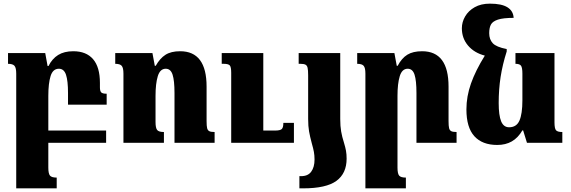

<svg xmlns="http://www.w3.org/2000/svg" viewBox="-20 -783 3129 1053"><path d="M353 -209V-273Q353 -340 342 -373Q331 -406 303 -406Q270 -406 257.5 -366Q245 -326 245 -257V-67H562V0H245V136Q245 169 254 180Q263 191 291 191V250H69V-379Q69 -411 59.5 -422Q50 -433 24 -433V-492H228L241 -421H246Q266 -461 299 -481.5Q332 -502 382 -502Q453 -502 490.5 -458.5Q528 -415 528 -328V-304Q528 -284 535 -276.5Q542 -269 565 -269V-209Z M1157 0H937V-273Q937 -341 926.5 -373.5Q916 -406 889 -406Q858 -406 845.5 -365.5Q833 -325 833 -257V-114Q833 -81 842 -70Q851 -59 879 -59V0H657V-379Q657 -411 647.5 -422Q638 -433 612 -433V-492H816L829 -422H834Q857 -463 887.5 -482.5Q918 -502 968 -502Q1113 -502 1113 -308V-119Q1113 -92 1116 -80Q1119 -68 1128 -63.5Q1137 -59 1157 -59ZM1592 0H1248V-384Q1248 -416 1240 -424.5Q1232 -433 1207 -433H1196V-492H1424V-67H1488Q1516 -67 1525 -75Q1534 -83 1534 -109H1592Z M1670 -370Q1670 -398 1667 -411Q1664 -424 1655 -428.5Q1646 -433 1628 -433H1618V-492H1846V-130Q1846 -91 1851 -62Q1856 -33 1866 -2Q1874 24 1877.5 43.5Q1881 63 1881 87Q1881 168 1825 209Q1769 250 1642 250H1622V183H1629Q1668 184 1686.5 159Q1705 134 1705 92Q1705 69 1701.5 50Q1698 31 1690 3Q1680 -34 1675 -62.5Q1670 -91 1670 -130Z M2484 0H2264V-273Q2264 -341 2253.5 -373.5Q2243 -406 2216 -406Q2185 -406 2172.5 -365.5Q2160 -325 2160 -257V136Q2160 169 2169 180Q2178 191 2206 191V250H1984V-379Q1984 -411 1974.5 -422Q1965 -433 1939 -433V-492H2143L2156 -422H2161Q2183 -464 2214 -483Q2245 -502 2295 -502Q2440 -502 2440 -308V-119Q2440 -92 2443 -80Q2446 -68 2455 -63.5Q2464 -59 2484 -59Z M3064 -59V0H2870L2849 -68H2845Q2821 -27 2787 -7.5Q2753 12 2707 12Q2625 12 2581.5 -36Q2538 -84 2538 -183Q2538 -254 2563 -325Q2588 -396 2639 -478Q2581 -493 2547 -533Q2513 -573 2513 -628Q2513 -662 2531 -693Q2549 -724 2583.5 -743.5Q2618 -763 2667 -763Q2731 -763 2763 -743Q2795 -723 2797 -685Q2740 -685 2711 -675.5Q2682 -666 2672.5 -648.5Q2663 -631 2663 -601Q2663 -567 2682.5 -546Q2702 -525 2759 -514V-501Q2736 -429 2725.5 -361Q2715 -293 2715 -218Q2715 -150 2728.5 -117.5Q2742 -85 2772 -85Q2813 -85 2829 -122Q2845 -159 2845 -232V-379Q2845 -412 2837.5 -422.5Q2830 -433 2807 -433V-492H3021V-112Q3021 -78 3029.5 -68.5Q3038 -59 3064 -59Z"/></svg>

Font: Noto Serif Armenian Black Narrow
Style: Regular
Weight: 900
Width: 4
Designer: Monotype Design team
Foundry: Monotype Imaging Inc.
Version: Version 1.000